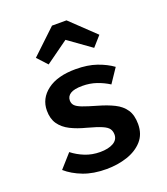

<svg xmlns="http://www.w3.org/2000/svg" viewBox="-151 -932 918 1054"><g transform="rotate(-20 307.5 -405.5)"><path d="M289.2 -84.6Q336.9 -84.6 365.9 -101Q394.9 -117.4 394.9 -148.2Q394.9 -167.7 385.4 -181.8Q375.9 -195.9 348.2 -207.9Q320.5 -220 265.1 -234.9Q212.8 -248.2 173.6 -267.9Q134.4 -287.7 112.6 -319Q90.8 -350.3 90.8 -397.9Q90.8 -468.7 150.3 -513.6Q209.7 -558.5 316.4 -558.5Q386.2 -558.5 438.5 -540.3Q490.8 -522.1 528.2 -494.9L472.8 -412.3Q440 -433.3 401.8 -446.4Q363.6 -459.5 319.5 -459.5Q271.8 -459.5 250 -445.6Q228.2 -431.8 228.2 -407.2Q228.2 -389.7 239.2 -377.7Q250.3 -365.6 279.2 -354.6Q308.2 -343.6 362.1 -328.2Q414.9 -313.3 454.1 -293.8Q493.3 -274.4 514.9 -242.3Q536.4 -210.3 536.4 -157.9Q536.4 -99 502.1 -60.5Q467.7 -22.1 411.3 -3.3Q354.9 15.4 289.7 15.4Q212.8 15.4 155.4 -6.7Q97.9 -28.7 57.9 -63.6L128.2 -142.6Q160 -117.4 200.8 -101Q241.5 -84.6 289.2 -84.6ZM186.7 -633.3 133.3 -691.3 276.9 -827.2H361.5L504.1 -691.3L452.8 -633.3L319.5 -728.7Z"/></g></svg>

Font: Fira Code SemiBold
Style: Regular
Weight: 600
Designer: Carrois Corporate, Edenspiekermann AG, Nikita Prokopov
Foundry: Carrois Corporate, Edenspiekermann AG, Nikita Prokopov
Version: Version 6.002